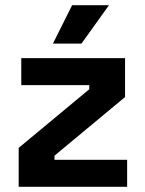

<svg xmlns="http://www.w3.org/2000/svg" viewBox="-20 -720 558 740"><path d="M52 0H470V-104H190V-120L462 -346V-496H62V-392H324V-376L52 -150ZM184 -552H294L400 -700H258Z"/></svg>

Font: Meta Space
Style: Bold
Weight: 700
Designer: Meta Pool / Florian Karsten
Foundry: Meta Pool / Florian Karsten
Version: Version 2.000;Glyphs 3.1.1 (3137)